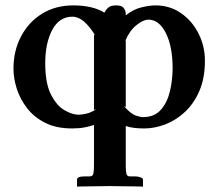

<svg xmlns="http://www.w3.org/2000/svg" viewBox="-20 -465 812 713"><path d="M313 190Q325 190 327 178.5Q329 167 329 151V-1Q315 4 294.5 8Q274 12 248 12Q189 12 147.5 -9Q106 -30 80 -64Q54 -98 42 -136.5Q30 -175 30 -210Q30 -276 58 -329.5Q86 -383 136 -414Q186 -445 252 -445Q287 -445 316 -438.5Q345 -432 368 -418L370 -422Q374 -430 383 -437.5Q392 -445 412 -445Q433 -445 440 -434.5Q447 -424 447 -415V-408Q476 -431 506.5 -438Q537 -445 557 -445Q611 -445 652.5 -416Q694 -387 717.5 -340Q741 -293 741 -239Q741 -175 720.5 -127.5Q700 -80 666.5 -49Q633 -18 593.5 -3Q554 12 516 12Q496 12 479 10Q462 8 447 3V151Q447 171 449.5 180.5Q452 190 462 190H481Q493 190 502 193.5Q511 197 511 202V228Q511 228 497.5 227.5Q484 227 463.5 227Q443 227 422 226.5Q401 226 386 226Q373 226 353 226.5Q333 227 313 227Q293 227 279.5 227.5Q266 228 266 228V202Q266 190 295 190ZM249 -403Q200 -403 174 -354Q148 -305 148 -230Q148 -156 169 -114.5Q190 -73 219 -56Q248 -39 272 -39Q283 -39 301 -43Q319 -47 338 -60L329 -57V-336L333 -334Q313 -367 292 -385Q271 -403 249 -403ZM531 -392Q512 -392 486.5 -371.5Q461 -351 445 -313L447 -315V-68L441 -70Q466 -42 484 -36Q502 -30 510 -30Q554 -30 578 -58Q602 -86 611.5 -128Q621 -170 621 -212Q621 -292 596 -342Q571 -392 531 -392Z"/></svg>

Font: Libertinus Serif SemiBold
Style: Regular
Weight: 600
Designer: Philipp H. Poll, Khaled Hosny
Foundry: Caleb Maclennan
Version: Version 7.051;RELEASE